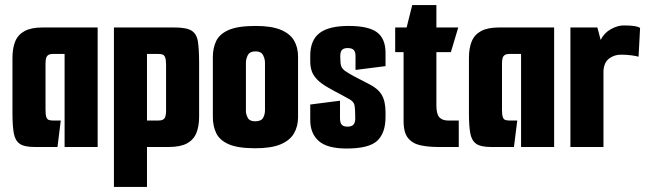

<svg xmlns="http://www.w3.org/2000/svg" viewBox="-20 -578 2543 755"><path d="M116 0Q75 0 57 -13Q39 -26 34 -55.5Q29 -85 29 -132V-350Q29 -389 40 -415.5Q51 -442 77 -456Q103 -470 148 -470H364V0H234V-366H189Q177 -366 170.5 -362Q164 -358 161.5 -350Q159 -342 159 -328V-147Q159 -127 162 -118Q165 -109 171.5 -106.5Q178 -104 190 -104H219L206 0Z M428 -470H665Q714 -470 734 -457Q754 -444 758.5 -413Q763 -382 763 -328V-120Q763 -81 752 -54.5Q741 -28 715 -14Q689 0 643 0H558V157H428ZM558 -366V-104H603Q615 -104 621.5 -108Q628 -112 630.5 -120.5Q633 -129 633 -142V-323Q633 -343 629.5 -352Q626 -361 619.5 -363.5Q613 -366 600 -366Z M984 5Q915 5 879 -11Q843 -27 830 -55Q817 -83 817 -117V-354Q817 -389 830 -416.5Q843 -444 879 -460Q915 -476 986 -476Q1047 -476 1083.5 -461Q1120 -446 1136 -419Q1152 -392 1152 -356V-117Q1152 -81 1136 -53.5Q1120 -26 1083.5 -10.5Q1047 5 984 5ZM983 -101Q1007 -101 1014.5 -114.5Q1022 -128 1022 -144V-332Q1022 -346 1014.5 -361Q1007 -376 985 -376Q962 -376 954.5 -361Q947 -346 947 -332V-142Q947 -128 954.5 -114.5Q962 -101 983 -101Z M1343 6Q1267 6 1233.5 -23.5Q1200 -53 1200 -106V-167L1317 -182V-113Q1317 -104 1319 -96.5Q1321 -89 1327.5 -84.5Q1334 -80 1347 -80Q1362 -80 1369.5 -87.5Q1377 -95 1377 -113Q1377 -148 1374 -164Q1371 -180 1350 -190Q1342 -195 1332 -200Q1322 -205 1311.5 -211Q1301 -217 1291 -222Q1281 -227 1273 -232Q1241 -250 1225.5 -267Q1210 -284 1205 -301Q1200 -318 1200 -337V-359Q1200 -420 1236.5 -448Q1273 -476 1351 -476Q1429 -476 1462.5 -451Q1496 -426 1496 -370V-318L1378 -303V-358Q1378 -374 1371 -381.5Q1364 -389 1347 -389Q1335 -389 1328.5 -384.5Q1322 -380 1320 -373Q1318 -366 1318 -357Q1318 -329 1321.5 -318.5Q1325 -308 1337 -299Q1343 -295 1354.5 -288Q1366 -281 1385.5 -271Q1405 -261 1432 -247Q1466 -230 1481 -205Q1496 -180 1496 -136V-118Q1496 -55 1463.5 -24.5Q1431 6 1343 6Z M1703 0Q1665 0 1634 -6.5Q1603 -13 1585 -34.5Q1567 -56 1567 -102V-373H1534V-470H1579L1601 -558H1696V-470H1782L1753 -373H1696V-163Q1696 -130 1707.5 -117Q1719 -104 1743 -104H1784V0Z M1911 0Q1870 0 1852 -13Q1834 -26 1829 -55.5Q1824 -85 1824 -132V-350Q1824 -389 1835 -415.5Q1846 -442 1872 -456Q1898 -470 1943 -470H2159V0H2029V-366H1984Q1972 -366 1965.5 -362Q1959 -358 1956.5 -350Q1954 -342 1954 -328V-147Q1954 -127 1957 -118Q1960 -109 1966.5 -106.5Q1973 -104 1985 -104H2014L2001 0Z M2223 0V-470H2329L2342 -421Q2356 -449 2382.5 -463.5Q2409 -478 2432 -478Q2460 -478 2475 -475.5Q2490 -473 2497 -468L2491 -355Q2481 -358 2462.5 -360.5Q2444 -363 2421 -363Q2396 -363 2375.5 -348Q2355 -333 2353 -299V0Z"/></svg>

Font: Smooch Sans ExtraBold
Style: Regular
Weight: 800
Designer: Robert E. Leuschke
Foundry: Robert E. Leuschke
Version: Version 1.010